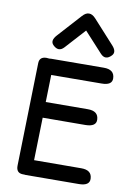

<svg xmlns="http://www.w3.org/2000/svg" viewBox="-112 -1126 849 1216"><g transform="rotate(10 312.5 -518.5)"><path d="M359.9 -1056.6Q380.9 -1057.1 402.8 -1033.2L538.6 -883.8Q572.8 -846.2 548.3 -820.8Q511.2 -781.7 477.1 -819.3L359.9 -947.3L243.7 -819.3Q209.5 -781.7 171.4 -820.8Q147.9 -846.2 182.1 -883.8L317.4 -1033.2Q338.9 -1057.1 359.9 -1056.6ZM171.9 -732.9 510.7 -734.9Q579.6 -735.4 581.1 -678.7Q582.5 -633.8 513.7 -633.8Q352.1 -632.8 190.9 -631.8L186.5 -457L456.5 -458.5Q525.4 -459 526.9 -402.8Q528.3 -358.4 459.5 -357.4L184.6 -356L177.7 -81.5L480.5 -83Q549.3 -83.5 550.8 -27.3Q552.2 17.6 483.4 18.1L141.6 20Q135.7 20 130.9 19Q127 19 123 19Q79.1 18.1 80.6 -30.8L96.7 -691.4Q97.7 -732.9 142.6 -733.4Q152.8 -733.4 160.6 -731.9Q166 -732.9 171.9 -732.9Z"/></g></svg>

Font: Comic Relief LRS
Style: Regular
Weight: 400
Designer: Jeff Davis
Foundry: Loudifier
Version: Version 1.0